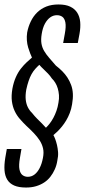

<svg xmlns="http://www.w3.org/2000/svg" viewBox="-39 -700 380 859"><path d="M77.5 139Q102.5 139 122.5 133Q142.5 127 158.5 116.5Q174.5 106 186.2 91Q198 76 206.2 57.5Q214.5 39 217.5 18.5Q222 -1.5 220.8 -19Q219.5 -36.5 215.8 -52Q212 -67.5 207.8 -78.5Q203.5 -89.5 200 -95.5Q209 -103 218.5 -112.2Q228 -121.5 238 -133.8Q248 -146 257 -161Q266 -176 273 -194Q280 -212 283.5 -233.5Q288 -259 287 -280.2Q286 -301.5 279.2 -319.8Q272.5 -338 262.5 -353.2Q252.5 -368.5 239.5 -381.5Q226.5 -394.5 211 -406.5Q195 -425 181.5 -440.5Q168 -456 158.8 -471.5Q149.5 -487 146.5 -505Q143.5 -523 147.5 -547.5Q152 -576 162.2 -594.5Q172.5 -613 186 -622.5Q199.5 -632 215.5 -632Q230 -632 240 -624.8Q250 -617.5 253.5 -599.5Q257 -581.5 251 -549L243.5 -507.5H309L316.5 -547.5Q322 -577.5 319.8 -601.8Q317.5 -626 306.5 -643.2Q295.5 -660.5 275.2 -670.2Q255 -680 222.5 -680Q192 -680 168.5 -670.8Q145 -661.5 127.5 -644.5Q110 -627.5 98.8 -604.2Q87.5 -581 82.5 -554.5Q80 -537 81.2 -519.8Q82.5 -502.5 87 -487.5Q91.5 -472.5 96 -461.2Q100.5 -450 104 -442.5Q93.5 -433.5 80.5 -421.5Q67.5 -409.5 54.5 -393Q41.5 -376.5 31.8 -354.5Q22 -332.5 16.5 -303.5Q11 -271.5 14.2 -247Q17.5 -222.5 26.8 -203Q36 -183.5 49.8 -167.8Q63.5 -152 78 -138Q97.5 -120 112.8 -104Q128 -88 138.5 -71.8Q149 -55.5 153.5 -36.5Q158 -17.5 153 7Q148 33.5 138.2 52.2Q128.5 71 115.2 81Q102 91 85.5 91Q71.5 91 61.5 83.2Q51.5 75.5 48 57.5Q44.5 39.5 50 7.5L57 -33.5H-8.5L-15.5 6.5Q-20.5 37.5 -18.8 62Q-17 86.5 -6.5 103.8Q4 121 24.5 130Q45 139 77.5 139ZM166.5 -128.5Q158.5 -138 148.2 -148Q138 -158 127 -169Q116 -180 104.5 -194.5Q93 -205.5 85.8 -219.8Q78.5 -234 76.2 -253.5Q74 -273 78.5 -299Q83 -320 88.8 -337.2Q94.5 -354.5 102 -368Q109.5 -381.5 119 -392Q128.5 -402.5 137 -410Q145 -400.5 155.5 -390.8Q166 -381 176 -370.5Q186 -360 193 -349Q201.5 -341 208.5 -329.5Q215.5 -318 219.5 -304.2Q223.5 -290.5 224.8 -274.5Q226 -258.5 222.5 -240.5Q219.5 -221 213.5 -204Q207.5 -187 199.8 -172.8Q192 -158.5 183.5 -147.5Q175 -136.5 166.5 -128.5Z"/></svg>

Font: Anybody ExtraCondensed
Style: Italic
Weight: 400
Width: 2
Italic angle: -10°
Version: Version 1.113;gftools[0.9.25]